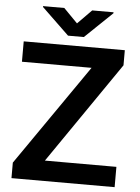

<svg xmlns="http://www.w3.org/2000/svg" viewBox="-60 -947 725 994"><g transform="rotate(5 302.5 -450.5)"><path d="M573.7 -105.5V0H37.6V-80.6L400.9 -605H39.1V-710.9H564.5V-632.3L202.1 -105.5ZM233.4 -901.4 305.7 -827.6 378.4 -901.4H489.3V-896.5L347.2 -760.3H265.1L123 -897V-901.4Z"/></g></svg>

Font: Vazirmatn RD UI SemiBold
Style: Regular
Weight: 600
Designer: Saber Rastikerdar
Foundry: Saber Rastikerdar
Version: Version 33.003